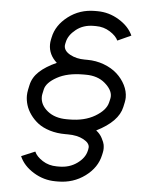

<svg xmlns="http://www.w3.org/2000/svg" viewBox="-57 -810 715 939"><g transform="rotate(5 300.0 -340.5)"><path d="M207 -495.1Q166 -531.7 166 -582Q166 -593.3 168.5 -605.5L170.9 -616.7Q183.1 -677.2 239.7 -720.7Q296.4 -764.2 371.1 -764.2H382.8Q439.5 -764.2 489 -734.1Q538.6 -704.1 558.6 -659.7L492.2 -629.4Q481.9 -651.9 451.2 -671.4Q420.4 -690.9 382.8 -690.9H371.1Q320.3 -690.9 284.9 -662.8Q249.5 -634.8 242.2 -601.1L239.7 -589.8Q238.8 -585 238.8 -582Q238.8 -556.6 269.5 -539.8Q300.3 -522.9 341.8 -522.9H353.5Q397.5 -522.9 436.3 -508.3Q475.1 -493.7 501.2 -470Q527.3 -446.3 542.5 -416.3Q557.6 -386.2 557.6 -355.5Q557.6 -345.2 554.7 -330.6L549.8 -308.1Q534.2 -235.8 427.7 -182.6Q446.8 -168.5 457.5 -147.7Q468.3 -127 470 -116.5Q471.7 -106 471.7 -97.7Q471.7 -86.9 469.2 -76.2L466.8 -65.4Q453.6 -2.9 395.8 39.8Q337.9 82.5 262.7 82.5H251Q192.9 82.5 142.6 51.5Q92.3 20.5 72.8 -25.4L140.1 -53.7Q149.9 -30.3 180.7 -10.5Q211.4 9.3 251 9.3H262.7Q313 9.3 350.3 -17.6Q387.7 -44.4 395.5 -80.1L397 -86.4Q398.4 -92.3 398.4 -97.2Q398.4 -118.7 367.9 -135Q337.4 -151.4 291 -151.4H279.3Q237.3 -151.4 202.4 -162.1Q167.5 -172.9 144.5 -190.4Q121.6 -208 105.5 -230.7Q89.4 -253.4 82.3 -276.6Q75.2 -299.8 75.2 -322.8Q75.2 -335.9 78.6 -353L83.5 -375.5Q91.8 -413.6 122.8 -442.4Q153.8 -471.2 207 -495.1ZM353.5 -449.7H341.3Q263.2 -449.7 212.6 -421.6Q162.1 -393.6 154.8 -359.9L149.9 -337.4Q148.4 -330.1 148.4 -322.8Q148.4 -283.2 184.8 -253.9Q221.2 -224.6 279.3 -224.6H291.5Q366.2 -224.6 417.7 -255.1Q469.2 -285.6 478.5 -323.7L481.9 -337.9Q484.4 -347.7 484.4 -355.5Q484.4 -387.2 448 -418.5Q411.6 -449.7 353.5 -449.7Z"/></g></svg>

Font: Anka/Coder
Style: Italic
Weight: 400
Italic angle: -12°
Monospace: yes
Version: Version 001.100